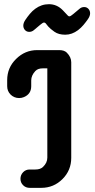

<svg xmlns="http://www.w3.org/2000/svg" viewBox="-20 -905 457 925"><path d="M130.4 -489.7Q130.4 -451.7 94.7 -437Q84 -432.6 72 -432.6Q60.1 -432.6 49.6 -437Q39.1 -441.4 31.2 -449.2Q14.6 -465.8 14.6 -489.7V-519Q14.6 -579.1 57.6 -621.1Q100.6 -663.6 159.2 -663.6H265.6Q289.6 -663.6 301.8 -651.4Q323.2 -629.9 323.2 -605V-144.5Q323.2 -84.5 281.2 -42.5Q238.8 0 179.2 0H122.6Q104 0 91.3 -12.7Q78.6 -25.4 78.6 -43.7Q78.6 -62 91.3 -75.2Q104 -88.4 122.6 -88.4H150.4Q174.3 -88.4 187 -100.6Q208 -120.6 208 -145.5V-575.7H186Q162.6 -575.7 150.4 -563Q130.4 -541.5 130.4 -517.6ZM363.3 -862.8Q373 -871.1 385.5 -871.1Q397.9 -871.1 406 -862.3Q414.1 -853.5 414.1 -840.8Q414.1 -828.1 404.1 -813.5Q394 -798.8 382.1 -784.7Q370.1 -770.5 356 -759.8Q326.7 -737.8 294.4 -737.8Q262.2 -737.8 242.2 -752Q222.2 -766.1 212.4 -777.3L199.7 -793Q196.3 -796.4 191.9 -796.4Q186.5 -796.4 173.3 -785.2L143.1 -759.8Q133.3 -751.5 120.8 -751.5Q108.4 -751.5 100.3 -760.3Q92.3 -769 92.3 -781.7Q92.3 -794.4 102.1 -809.1Q111.8 -823.7 123.8 -838.1Q135.7 -852.5 149.9 -862.8Q179.7 -884.8 215.8 -884.8Q254.4 -884.8 282.7 -855.5L299.8 -837.4Q303.7 -833.5 306.9 -829.8Q310.1 -826.2 314.5 -826.2Q319.8 -826.2 333 -837.4Z"/></svg>

Font: Supermercado
Style: Regular
Weight: 400
Designer: James Grieshaber
Foundry: James Grieshaber
Version: Version 1.002